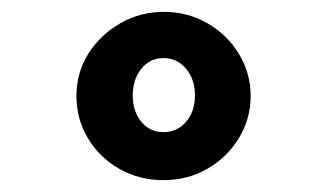

<svg xmlns="http://www.w3.org/2000/svg" viewBox="-20 -686 540 324"><path d="M256 -382Q215 -382 181.5 -401Q148 -420 128.5 -452.5Q109 -485 109 -524Q109 -564 129.5 -596Q150 -628 183.5 -647Q217 -666 256 -666Q297 -666 330.5 -646.5Q364 -627 383.5 -594.5Q403 -562 403 -524Q403 -486 383.5 -453.5Q364 -421 330.5 -401.5Q297 -382 256 -382ZM256 -463Q279 -463 294 -480.5Q309 -498 309 -525Q309 -552 294 -570Q279 -588 256 -588Q233 -588 218.5 -570Q204 -552 204 -525Q204 -498 218.5 -480.5Q233 -463 256 -463Z"/></svg>

Font: Ligconsolata
Style: Bold
Weight: 700
Monospace: yes
Designer: Raph Levien, Cyreal, Brenton Simpson
Foundry: Raph Levien, Cyreal, Google
Version: Version 3.001; ttfautohint (v1.8.2.53-6de2)